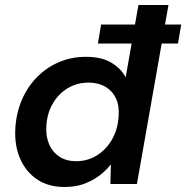

<svg xmlns="http://www.w3.org/2000/svg" viewBox="-20 -735 744 767"><path d="M371 -561 384 -637H704L691 -561ZM237 12Q173 12 128 -18.5Q83 -49 60.5 -101Q38 -153 41 -218Q44 -280 66 -333Q88 -386 126.5 -425.5Q165 -465 215 -486.5Q265 -508 323 -508Q386 -508 425 -484.5Q464 -461 482 -426L533 -715H653L527 0H421L423 -77H422Q402 -52 375 -32Q348 -12 314 0Q280 12 237 12ZM284 -91Q331 -91 369 -115.5Q407 -140 429.5 -181.5Q452 -223 454 -274Q457 -313 443 -342.5Q429 -372 401 -388.5Q373 -405 334 -405Q287 -405 249.5 -382Q212 -359 189.5 -319Q167 -279 165 -228Q163 -189 176.5 -158Q190 -127 217.5 -109Q245 -91 284 -91Z"/></svg>

Font: DM Sans 28pt SemiBold
Style: Italic
Weight: 600
Italic angle: -10°
Version: Version 4.004;gftools[0.9.30]